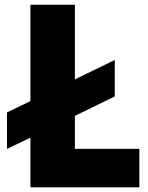

<svg xmlns="http://www.w3.org/2000/svg" viewBox="-20 -800 630 820"><path d="M9.8 -164.1V-319.8L109.9 -368.2V-779.8H299.8V-460.9L470.2 -543.9V-388.2L299.8 -305.2V-164.1H575.2V0H109.9V-211.9Z"/></svg>

Font: Cooper Hewitt
Style: Heavy
Weight: 713
Designer: Village Type and Design LLC
Foundry: Cooper Hewitt Smithsonian Design Museum
Version: 1.000